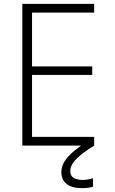

<svg xmlns="http://www.w3.org/2000/svg" viewBox="-20 -750 590 989"><path d="M95 0V-730H465V-685H145V-408H455V-364H145V-45H465V0ZM401 219Q362 219 338.5 207Q315 195 305.5 177Q296 159 296 138Q296 96 329 59Q362 22 421 -15L465 0Q406 36 374 68Q342 100 342 131Q342 149 351 159Q360 169 374.5 173Q389 177 404 177Q419 177 433 174.5Q447 172 459 168V212Q446 216 431.5 217.5Q417 219 401 219Z"/></svg>

Font: M PLUS Code Latin SemiExpanded Light
Style: Regular
Weight: 300
Width: 6
Designer: Coji Morishita
Foundry: UNDERFOREST DESIGN
Version: Version 1.002; ttfautohint (v1.8.3)